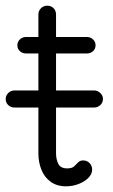

<svg xmlns="http://www.w3.org/2000/svg" viewBox="-26 -645 396 675"><path d="M206 10Q174 10 152 -6Q130 -22 119.5 -48.5Q109 -75 109 -105V-594Q109 -607 118 -616Q127 -625 140 -625Q154 -625 162.5 -616Q171 -607 171 -594V-106Q171 -85 179 -69Q187 -53 210 -53Q227 -53 234.5 -60Q242 -67 248.5 -74Q255 -81 266 -81Q280 -81 289 -71.5Q298 -62 298 -49Q298 -33 284.5 -19.5Q271 -6 250 2Q229 10 206 10ZM66 -457Q53 -457 44 -465Q35 -473 35 -486Q35 -498 44 -506.5Q53 -515 66 -515H279Q292 -515 301 -506.5Q310 -498 310 -486Q310 -473 301 -465Q292 -457 279 -457ZM25 -267Q12 -267 3 -275.5Q-6 -284 -6 -297Q-6 -309 3 -318Q12 -327 25 -327H305Q317 -327 326.5 -318Q336 -309 336 -297Q336 -284 326.5 -275.5Q317 -267 305 -267Z"/></svg>

Font: National Park Light
Style: Regular
Weight: 300
Designer: Andrea Herstowski, Ben Hoepner
Version: Version 1.009